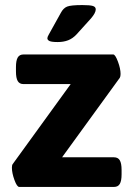

<svg xmlns="http://www.w3.org/2000/svg" viewBox="-20 -738 529 758"><path d="M27 -76Q27 -86 30 -90L259 -406H73Q57 -406 50 -418Q43 -430 43 -456V-473Q43 -499 50 -511Q57 -523 73 -523H427Q435 -523 445.5 -495Q456 -467 456 -446Q456 -436 453 -431L225 -117H430Q446 -117 453 -105Q460 -93 460 -67V-50Q460 -24 453 -12Q446 0 430 0H56Q47 0 37 -27.5Q27 -55 27 -76ZM167 -587Q167 -592 172 -600.5Q177 -609 180 -615L220 -687Q230 -706 245 -712Q260 -718 305 -718Q335 -718 346.5 -714.5Q358 -711 358 -701Q358 -687 339 -665L282 -602Q267 -586 249 -579Q231 -572 208 -572Q184 -572 175.5 -576Q167 -580 167 -587Z"/></svg>

Font: Asap-Bold
Style: Bold
Weight: 700
Designer: Pablo Cosgaya
Foundry: Omnibus-Type
Version: Version 2.000; ttfautohint (v1.8)